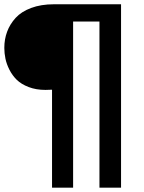

<svg xmlns="http://www.w3.org/2000/svg" viewBox="-22 -762 667 890"><path d="M219.2 -346.2Q208 -345.2 189 -345.2Q145.5 -345.2 111.1 -358.4Q76.7 -371.6 55.9 -391.8Q35.2 -412.1 21.7 -438.7Q8.3 -465.3 3.2 -490.2Q-2 -515.1 -2 -540Q-2 -580.1 11 -615Q23.9 -649.9 50.3 -679Q76.7 -708 122.3 -725.1Q168 -742.2 228 -742.2H539.1V107.9H439V-662.1H316.9V107.9H219.2Z"/></svg>

Font: Montserrat-Arabic Medium
Style: Regular
Weight: 500
Designer: Mohamed Gaber
Foundry: Kief Type Foundry
Version: Version 5.008;PS 005.008;hotconv 1.0.88;makeotf.lib2.5.64775